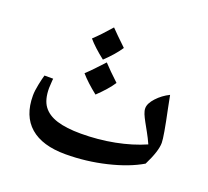

<svg xmlns="http://www.w3.org/2000/svg" viewBox="-130 -912 1181 1092"><g transform="rotate(20 460.5 -366.0)"><path d="M367.7 20Q227.5 20 154.1 -43.7Q80.6 -107.4 80.6 -231Q80.6 -258.8 88.9 -299.1Q97.2 -339.4 103.5 -359.9H156.2L154.8 -347.2L152.3 -301.8Q152.3 -232.4 180.2 -194.1Q208 -155.8 264.9 -137.9Q321.8 -120.1 410.6 -120.1Q514.6 -120.1 613 -139.2Q711.4 -158.2 792.5 -193.8Q776.9 -228.5 761.2 -256.3Q745.6 -284.2 733.2 -306.9Q720.7 -329.6 713.1 -347.9Q705.6 -366.2 705.6 -381.8Q705.6 -410.6 737.5 -445.3Q769.5 -480 812.5 -501L827.6 -424.3Q861.3 -265.1 861.3 -228Q861.3 -177.7 815.4 -85.9Q734.9 -38.1 613.5 -9Q492.2 20 367.7 20ZM502.9 -460.4Q473.1 -414.6 413.1 -357.4Q350.1 -407.2 313 -450.2Q339.4 -474.6 365.2 -502.4Q391.1 -530.3 411.1 -551.3Q445.8 -513.7 502.9 -460.4ZM474.1 -661.6Q443.4 -614.7 384.8 -558.6Q320.3 -608.9 285.2 -650.4Q327.6 -689.9 381.8 -752.4Q407.7 -725.1 474.1 -661.6Z"/></g></svg>

Font: Droid Arabic Naskh
Style: Bold
Weight: 700
Designer: Pascal Zoghbi
Foundry: Ascender Corporation
Version: Version 1.00